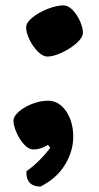

<svg xmlns="http://www.w3.org/2000/svg" viewBox="-20 -557 366 713"><path d="M77 -456Q77 -473 100.5 -492Q124 -511 157 -524Q190 -537 216 -537Q233 -537 250 -519.5Q267 -502 277.5 -477.5Q288 -453 288 -436Q288 -418 264.5 -397Q241 -376 209.5 -361.5Q178 -347 156 -347Q139 -347 120.5 -365.5Q102 -384 89.5 -410Q77 -436 77 -456ZM105 -2Q86 -2 69 -21Q52 -40 41 -65.5Q30 -91 30 -108Q30 -125 50 -142.5Q70 -160 100 -171.5Q130 -183 158 -183Q199 -183 225.5 -144Q252 -105 252 -49Q252 4 221.5 54.5Q191 105 130 136Q76 135 78 79Q124 47 167 -8L158 -19Q131 -2 105 -2Z"/></svg>

Font: Mogra
Style: Regular
Weight: 400
Designer: Lipi Raval
Foundry: Lipi Raval
Version: Version 1.002;PS 1.002;hotconv 1.0.88;makeotf.lib2.5.647800;